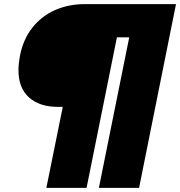

<svg xmlns="http://www.w3.org/2000/svg" viewBox="-20 -782 878 936"><path d="M286 -261H262Q173 -261 121.5 -307Q70 -353 70 -440Q70 -469 77 -509Q93 -591 138.5 -648Q184 -705 250 -733.5Q316 -762 393 -762H838L658 134H462L610 -600H550L402 134H206Z"/></svg>

Font: Readiness ExtraBold
Style: Italic
Weight: 800
Italic angle: -12°
Designer: Katatrad Team
Foundry: CadsonDemak
Version: Version 1.00;January 16, 2020;FontCreator 12.0.0.2550 64-bit